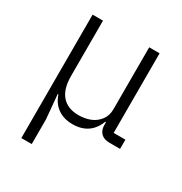

<svg xmlns="http://www.w3.org/2000/svg" viewBox="-167 -637 911 961"><g transform="rotate(30 288.5 -156.5)"><path d="M91.8 200.2V-513.2H151.9V-193.8Q151.9 -118.2 185.3 -80.1Q218.8 -42 282.2 -42Q318.4 -42 348.6 -54Q378.9 -65.9 398.9 -92Q418.9 -118.2 418.9 -154.8V-513.2H479V-53.2H546.9V0H484.9Q453.1 0 436 -17.3Q418.9 -34.7 418.9 -64V-81.1H415Q379.4 12.2 277.8 12.2Q227.5 12.2 192.9 -12.2Q158.2 -36.6 143.1 -82H139.2L151.9 58.1V200.2Z"/></g></svg>

Font: Anuphan Light
Style: Regular
Weight: 300
Designer: Mike Abbink, Paul van der Laan, Pieter van Rosmalen, Mint Tantisuwanna
Foundry: Bold Monday; Cadson Demak
Version: Version 3.002;hotconv 1.0.109;makeotfexe 2.5.65596